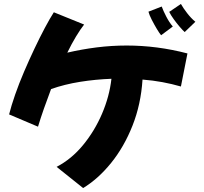

<svg xmlns="http://www.w3.org/2000/svg" viewBox="-20 -888 1033 970"><path d="M913 -726Q904 -734 888 -752.5Q872 -771 857 -792Q842 -813 835 -828L894 -868Q905 -848 925.5 -821.5Q946 -795 967 -778ZM794 -710Q786 -719 772.5 -741.5Q759 -764 746.5 -788.5Q734 -813 730 -829L797 -855Q805 -833 820 -804Q835 -775 853 -754ZM172 -248 26 -310Q37 -354 56.5 -410Q76 -466 101.5 -525.5Q127 -585 154 -642Q181 -699 206.5 -747Q232 -795 252 -826L405 -764Q386 -740 364 -703.5Q342 -667 320 -622Q393 -639 468 -648.5Q543 -658 620 -658Q774 -658 927 -618L894 -451Q849 -464 800.5 -473Q752 -482 700 -486Q692 -361 649.5 -253.5Q607 -146 541.5 -65Q476 16 400 62L266 -45Q341 -84 399.5 -155Q458 -226 495.5 -313.5Q533 -401 543 -490Q462 -487 384 -474.5Q306 -462 238 -438Q219 -388 202 -339.5Q185 -291 172 -248Z"/></svg>

Font: Mochiy Pop P One
Style: Regular
Weight: 400
Designer: FONTDASU
Foundry: FONTDASU / Google Inc. / Adobe
Version: Version 2.000